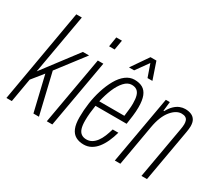

<svg xmlns="http://www.w3.org/2000/svg" viewBox="-130 -1002 1464 1293"><g transform="rotate(30 601.5 -355.5)"><path d="M12 0 138 -723H181L99 -257L303 -526H351L190 -316L265 0H222L157 -273L86 -185L54 0Z M437 -647 449 -723H493L480 -647ZM326 0 419 -526H462L369 0Z M618 12Q582 12 556 -2.5Q530 -17 516.5 -49Q503 -81 503 -134Q503 -189 511 -245Q519 -301 535 -351Q552 -405 576 -447.5Q600 -490 631.5 -514Q663 -538 699 -538Q737 -538 762.5 -523.5Q788 -509 801 -476.5Q814 -444 814 -390Q814 -357 809.5 -322Q805 -287 800 -254H558Q553 -223 550 -192.5Q547 -162 547 -134Q547 -96 554.5 -72.5Q562 -49 578 -38Q594 -27 617 -27Q640 -27 658.5 -38Q677 -49 692 -69Q707 -89 718 -116Q729 -143 738 -174H782Q771 -134 755.5 -100Q740 -66 720 -41Q700 -16 674.5 -2Q649 12 618 12ZM565 -293H760Q763 -319 766 -344.5Q769 -370 769 -393Q769 -430 762 -453.5Q755 -477 739.5 -488Q724 -499 700 -499Q669 -499 642.5 -470Q616 -441 596.5 -394.5Q577 -348 565 -293ZM624 -591 715 -723H761L806 -591H768L726 -711H750L664 -591Z M855 0 948 -526H979L971 -454H976Q993 -485 1012.5 -503.5Q1032 -522 1052.5 -530Q1073 -538 1093 -538Q1120 -538 1140 -529.5Q1160 -521 1171 -503Q1182 -485 1182 -454Q1182 -444 1180.5 -432.5Q1179 -421 1177 -408L1105 0H1062L1133 -402Q1135 -414 1136.5 -424.5Q1138 -435 1138 -445Q1138 -462 1133.5 -474Q1129 -486 1117.5 -492.5Q1106 -499 1087 -499Q1067 -499 1047 -487.5Q1027 -476 1008 -453Q989 -430 975 -395.5Q961 -361 953 -314L898 0Z"/></g></svg>

Font: Archivo ExtraCondensed Thin
Style: Italic
Weight: 250
Width: 2
Italic angle: -10°
Designer: Hector Gatti
Foundry: Omnibus-Type
Version: Version 2.001